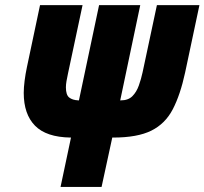

<svg xmlns="http://www.w3.org/2000/svg" viewBox="-20 -734 803 754"><path d="M217.8 0 258.8 -193.8H256.8Q161.6 -195.3 117.4 -240.5Q73.2 -285.6 73.2 -369.1Q73.2 -390.6 76.7 -417.5Q80.1 -444.3 85.9 -471.2L137.2 -713.9H304.2L247.1 -445.8Q243.7 -429.2 241.2 -415.8Q238.8 -402.3 238.8 -391.1Q238.8 -361.3 251.7 -351.1Q264.6 -340.8 288.1 -339.8H290L369.1 -713.9H530.8L452.1 -339.8H454.1Q483.4 -339.8 499.8 -356.2Q516.1 -372.6 525.1 -397.9Q534.2 -423.3 540 -450.2L596.2 -713.9H763.2L707 -449.2Q688 -361.3 658.4 -304.7Q628.9 -248 574.2 -220.9Q519.5 -193.8 424.8 -193.8H420.9L378.9 0Z"/></svg>

Font: Open Sans Condensed ExtraBold
Style: Italic
Weight: 800
Width: 3
Italic angle: -12°
Designer: Monotype Design Team
Foundry: Monotype Imaging Inc.
Version: Version 3.003; ttfautohint (v1.8.4)